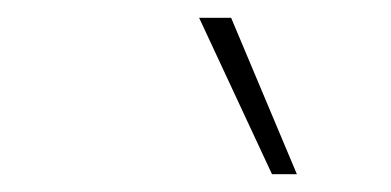

<svg xmlns="http://www.w3.org/2000/svg" viewBox="-20 -828 440 216"><path d="M286 -632 204 -808H240L314 -632Z"/></svg>

Font: Encode Sans Condensed Thin
Style: Regular
Weight: 100
Width: 3
Designer: Multiple Designers
Foundry: Impallari Type
Version: Version 3.002